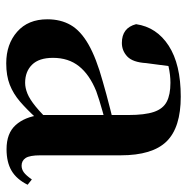

<svg xmlns="http://www.w3.org/2000/svg" viewBox="-12 -580 608 625"><g transform="rotate(90 292.5 -268.0)"><path d="M186.6 16.2Q124.2 16.2 83.8 -19.4Q43.3 -54.9 43.3 -117.6Q43.3 -161.2 62 -193.6Q80.7 -226.1 125.1 -251.5Q169.6 -277 245.4 -297.9Q284.8 -309.4 334.4 -322Q384 -334.6 424 -344.4V-318.9Q384 -308.9 344 -297.6Q303.9 -286.4 277.1 -276.7Q223.3 -254.9 196.1 -220.6Q168.8 -186.4 168.8 -135.9Q168.8 -90.4 191.1 -67.9Q213.3 -45.3 250 -45.3Q266.3 -45.3 284.7 -52.6Q303.1 -59.9 327.4 -79.7Q351.8 -99.4 385.3 -135.5L400.8 -82.4H365.7Q336.6 -50.6 311.2 -28.7Q285.7 -6.8 256.4 4.7Q227 16.2 186.6 16.2ZM466.1 15.2Q414.6 15.2 387.9 -14.2Q361.2 -43.6 354.9 -94V-96.5V-381.4Q354.9 -434.7 344.8 -464.5Q334.7 -494.3 311.6 -506.3Q288.5 -518.3 250 -518.3Q224.4 -518.3 197.3 -512.2Q170.2 -506.1 133.8 -491.2L196.1 -516.3L185.9 -439.2Q183.3 -395.9 164.6 -378Q145.8 -360.2 120.3 -360.2Q71.1 -360.2 59.2 -406.5Q68.9 -473.5 129.4 -512.7Q189.9 -551.9 295.1 -551.9Q395.4 -551.9 440.7 -505.9Q486.1 -459.8 486.1 -356.2V-94.8Q486.1 -60.3 494.8 -47Q503.6 -33.8 519.7 -33.8Q531.3 -33.8 541.3 -40.9Q551.3 -48.1 564.7 -67.2L581.9 -53.4Q564 -17.5 536.2 -1.1Q508.4 15.2 466.1 15.2Z"/></g></svg>

Font: Noto Serif JP
Style: Regular
Weight: 200
Designer: Ryoko NISHIZUKA 西塚涼子 (kana & ideographs); Frank Grießhammer (Latin, Greek & Cyrillic); Wenlong ZHANG 张文龙 (bopomofo); San
Foundry: Adobe
Version: Version 2.001;hotconv 1.1.0;makeotfexe 2.6.0